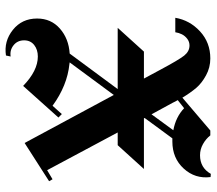

<svg xmlns="http://www.w3.org/2000/svg" viewBox="-62 -606 738 653"><g transform="rotate(90 306.5 -279.0)"><path d="M74.2 -310.8 155 -400H246.7L216.7 -455.8Q183.3 -518.3 168.8 -536.7Q154.2 -555 134.2 -555Q121.7 -555 111.7 -547.5Q101.7 -540 96.2 -529.2Q90.8 -518.3 89.2 -506.7H40Q48.3 -555.8 86.2 -590.8Q124.2 -625.8 178.3 -625.8Q209.2 -625.8 235.8 -611.2Q262.5 -596.7 278.8 -577.5Q295 -558.3 311.7 -530.8L423.3 -625.8H440Q451.7 -610.8 469.6 -600.8Q487.5 -590.8 507.5 -590.8Q550 -590.8 570.8 -627.5L581.7 -626.7Q588.3 -574.2 552.9 -535.4Q517.5 -496.7 460.8 -496.7Q455.8 -496.7 450 -496.7L380.8 -402.5L381.7 -400H554.2L473.3 -310.8H430L558.3 -70.8L589.2 -89.2L595.8 -77.5L465.8 5.8L302.5 -297.5L191.7 -147.5Q194.2 -146.7 196.7 -146.7Q270.8 -139.2 339.2 -89.2L367.5 -120.8L379.2 -109.2L271.7 10.8Q220 -39.2 171.7 -39.2Q148.3 -39.2 132.5 -26.7Q116.7 -14.2 116.7 7.5Q116.7 30 133.3 43.3Q150 56.7 171.7 53.3L168.3 69.2Q120 76.7 81.2 45.8Q42.5 15 42.5 -36.7Q42.5 -84.2 76.7 -114.2Q110.8 -144.2 161.7 -147.5L282.5 -310.8ZM422.5 -500Q377.5 -508.3 347.5 -536.7L320 -515Q324.2 -508.3 329.2 -497.5L368.3 -425.8Z"/></g></svg>

Font: Chomsky
Style: Regular
Weight: 400
Version: Version 2.3